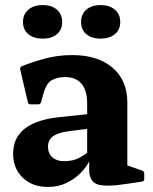

<svg xmlns="http://www.w3.org/2000/svg" viewBox="-20 -727 605 760"><path d="M170 13Q108 13 70 -23.5Q32 -60 32 -119Q32 -246 221 -264L325 -275V-318Q325 -369 302.5 -395.5Q280 -422 238 -422Q208 -422 185.5 -410Q163 -398 151 -353L143 -324Q140 -314 131 -314H101Q91 -314 90 -324Q82 -357 74.5 -389.5Q67 -422 60 -452Q58 -460 67 -465Q100 -479 153.5 -494Q207 -509 266 -509Q367 -509 425.5 -459Q484 -409 484 -321V-72L542 -52Q551 -49 551 -39V-19Q551 -9 541 -8L487 0Q400 14 366.5 3Q333 -8 333 -56V-88Q321 -64 298 -41Q275 -18 242.5 -2.5Q210 13 170 13ZM233 -89Q268 -89 291 -101Q314 -113 325 -122V-217L248 -207Q207 -201 188.5 -186.5Q170 -172 170 -146Q170 -120 187 -104.5Q204 -89 233 -89ZM149 -574Q114 -574 92.5 -591.5Q71 -609 71 -640Q71 -671 92.5 -689Q114 -707 149 -707Q184 -707 205 -689Q226 -671 226 -640Q226 -609 205 -591.5Q184 -574 149 -574ZM378 -574Q343 -574 322 -591.5Q301 -609 301 -640Q301 -671 322 -689Q343 -707 378 -707Q413 -707 434.5 -689Q456 -671 456 -640Q456 -609 434.5 -591.5Q413 -574 378 -574Z"/></svg>

Font: Hahmlet
Style: Bold
Weight: 700
Designer: Minjoo Ham & Mark Frömberg
Foundry: hypertype
Version: Version 1.002; ttfautohint (v1.8.3)